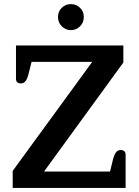

<svg xmlns="http://www.w3.org/2000/svg" viewBox="-20 -917 677 937"><path d="M263 -834Q263 -861 281.5 -879Q300 -897 326 -897Q352 -897 370.5 -879Q389 -861 389 -834Q389 -807 370.5 -788.5Q352 -770 326 -770Q300 -770 281.5 -788.5Q263 -807 263 -834ZM42 -83 430 -615H134L121 -563Q115 -536 106 -523Q97 -510 82 -510Q58 -510 58 -533V-695H582V-612L195 -80H517L530 -133Q536 -159 545 -172Q554 -185 569 -185Q579 -185 586 -179.5Q593 -174 593 -162V0H42Z"/></svg>

Font: Maitree SemiBold
Style: Regular
Weight: 600
Designer: CadsonDemak Team
Foundry: CadsonDemak
Version: Version 1.001